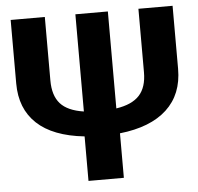

<svg xmlns="http://www.w3.org/2000/svg" viewBox="-50 -744 820 795"><g transform="rotate(-5 359.5 -346.0)"><path d="M554 -692H696V-430Q696 -324 628.5 -261.5Q561 -199 433 -185V0H286V-185Q155 -199 89 -261Q23 -323 23 -428V-692H165V-428Q165 -365 195 -331.5Q225 -298 292 -288V-692H427V-289Q493 -299 523.5 -332.5Q554 -366 554 -428Z"/></g></svg>

Font: FiraGO SemiBold
Style: Regular
Weight: 600
Designer: bBox Type
Foundry: bBox Type GmbH
Version: Version 1.001;PS 001.001;hotconv 1.0.88;makeotf.lib2.5.64775